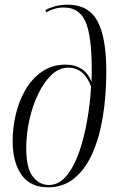

<svg xmlns="http://www.w3.org/2000/svg" viewBox="-20 -790 496 820"><path d="M185 10Q109 10 71.5 -44Q34 -98 34 -187Q34 -246 48 -304Q62 -362 90.5 -409.5Q119 -457 161.5 -485.5Q204 -514 261 -514Q298 -514 326.5 -497Q355 -480 371 -440Q376 -607 351 -682.5Q326 -758 252 -758Q231 -758 211.5 -752Q192 -746 177 -737L174 -747Q187 -755 212.5 -762.5Q238 -770 270 -770Q357 -770 395.5 -701Q434 -632 434 -485Q434 -381 419 -290.5Q404 -200 373.5 -132.5Q343 -65 296 -27.5Q249 10 185 10ZM189 0Q231 0 263 -38Q295 -76 317 -138Q339 -200 352 -274Q365 -348 369 -420Q340 -501 271 -501Q233 -501 200.5 -470.5Q168 -440 143.5 -389.5Q119 -339 105.5 -278Q92 -217 92 -157Q92 -72 120 -36Q148 0 189 0Z"/></svg>

Font: Noto Serif Display ExtraCondensed Light
Style: Italic
Weight: 300
Width: 2
Italic angle: -12°
Designer: Monotype Design Team
Foundry: Monotype Imaging Inc.
Version: Version 2.009